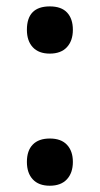

<svg xmlns="http://www.w3.org/2000/svg" viewBox="-20 -572 315 606"><path d="M64.9 -61Q64.9 -96.7 83.5 -115.7Q102.1 -134.8 137.2 -134.8Q172.9 -134.8 191.4 -115Q210 -95.2 210 -61Q210 -26.4 191.2 -6.1Q172.4 14.2 137.2 14.2Q102.1 14.2 83.5 -5.9Q64.9 -25.9 64.9 -61ZM64.9 -478Q64.9 -551.8 137.2 -551.8Q173.8 -551.8 191.9 -532.2Q210 -512.7 210 -478Q210 -443.4 191.2 -423.1Q172.4 -402.8 137.2 -402.8Q102.1 -402.8 83.5 -422.9Q64.9 -442.9 64.9 -478Z"/></svg>

Font: f42132580099584   
Style: Regular
Weight: 600
Foundry: Ascender Corporation
Version: Version 1.10